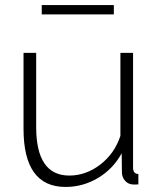

<svg xmlns="http://www.w3.org/2000/svg" viewBox="-20 -729 627 759"><path d="M145 -672V-709H430V-672ZM73 -220V-520H123V-227Q123 -35 254 -35Q320 -35 376.5 -78.5Q433 -122 456 -192V-520H506V-66Q506 -42 527 -41V0Q510 1 502 0Q485 -2 474 -15Q463 -28 462 -45L461 -123Q427 -61 367.5 -25.5Q308 10 239 10Q73 10 73 -220Z"/></svg>

Font: Raleway-v4020 Light
Style: Regular
Weight: 300
Designer: Matt McInerney, Pablo Impallari, Rodrigo Fuenzalida
Foundry: Matt McInerney, Pablo Impallari, Rodrigo Fuenzalida
Version: Version 4.020;PS 004.020;hotconv 1.0.88;makeotf.lib2.5.64775